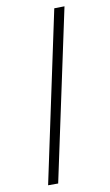

<svg xmlns="http://www.w3.org/2000/svg" viewBox="-101 -761 593 1033"><g transform="rotate(-10 195.5 -244.5)"><path d="M75 222 273 -710 329 -711 130 222Z"/></g></svg>

Font: Ysabeau
Style: Italic
Weight: 400
Italic angle: -12°
Designer: Christian Thalmann (Catharsis Fonts)
Version: Version 2.000;gftools[0.9.27.dev2+g8671c4b]